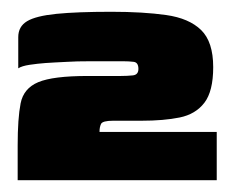

<svg xmlns="http://www.w3.org/2000/svg" viewBox="-20 -546 397 326"><path d="M10 -240Q10 -255 10 -269.5Q10 -284 10 -299Q10 -345 15 -370.5Q20 -396 45 -406.5Q70 -417 129 -417Q148 -417 157 -417Q166 -417 185 -417Q196 -417 205.5 -418Q215 -419 215 -429Q215 -440 207 -441Q199 -442 189 -442Q175 -442 164.5 -442Q154 -442 134 -442Q109 -442 94 -441Q79 -440 74 -440Q71 -440 57.5 -439Q44 -438 30.5 -436Q17 -434 11 -430V-483Q11 -501 26 -510Q41 -519 76 -522.5Q111 -526 169 -526Q223 -526 262 -520.5Q301 -515 321.5 -495Q342 -475 342 -432Q342 -391 327 -371.5Q312 -352 285 -346.5Q258 -341 220 -341Q213 -341 203 -341Q193 -341 172 -341Q154 -341 151.5 -335.5Q149 -330 149 -323V-322H348V-240Z"/></svg>

Font: Genos Black
Style: Regular
Weight: 900
Designer: Robert E. Leuschke
Foundry: Robert E. Leuschke
Version: Version 1.010